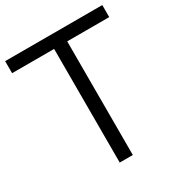

<svg xmlns="http://www.w3.org/2000/svg" viewBox="-195 -903 964 1029"><g transform="rotate(-30 287.5 -389.0)"><path d="M-13.3 -703.3V-777.8H587.8V-703.3H327.8V0H246.7V-703.3Z"/></g></svg>

Font: Paperlogy 4 Regular
Style: Regular
Weight: 400
Designer: redesigned by Lee Juim, glyphs from Gmarket Sans & Montserrat
Foundry: PT&
Version: Version 1.001